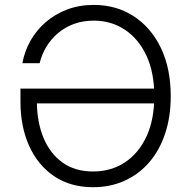

<svg xmlns="http://www.w3.org/2000/svg" viewBox="-20 -758 780 788"><path d="M361.8 10.3Q269 10.3 202.4 -34.7Q135.7 -79.6 99.9 -158.7Q64 -237.8 64 -340.3V-394.5H629.9V-333.5H109.9L131.3 -343.8Q131.3 -259.3 158 -193.8Q184.6 -128.4 236.1 -91.3Q287.6 -54.2 361.8 -54.2Q436 -54.2 492.7 -91.6Q549.3 -128.9 581.3 -198.2Q613.3 -267.6 613.3 -363.3Q613.3 -460 581.1 -529.3Q548.8 -598.6 492.7 -636Q436.5 -673.3 364.7 -673.3Q320.3 -673.3 283.2 -659.7Q246.1 -646 217.8 -621.8Q189.5 -597.7 170.4 -566.2Q151.4 -534.7 142.6 -498.5H71.8Q80.6 -546.9 104.7 -590.1Q128.9 -633.3 167 -666.5Q205.1 -699.7 255.1 -718.8Q305.2 -737.8 364.7 -737.8Q457.5 -737.8 528.8 -691.4Q600.1 -645 640.4 -561Q680.7 -477.1 680.7 -363.3Q680.7 -278.3 657.7 -209.7Q634.8 -141.1 592.5 -92Q550.3 -43 491.7 -16.4Q433.1 10.3 361.8 10.3Z"/></svg>

Font: Inter 18pt Light
Style: Regular
Weight: 300
Designer: Rasmus Andersson
Foundry: rsms
Version: Version 4.001;git-66647c0bb